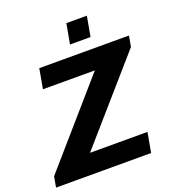

<svg xmlns="http://www.w3.org/2000/svg" viewBox="-172 -998 1011 1117"><g transform="rotate(-20 333.5 -439.5)"><path d="M-17.4 0 -5.6 -65.9 428 -563.7H106.6L128.6 -686.4H683.7L672.1 -620L237.6 -122.7H593.3L571.3 0ZM343.8 -754.6 366.2 -878.7H493.2L470.7 -754.6Z"/></g></svg>

Font: Archivo Variable SemiBold
Style: Italic
Weight: 600
Italic angle: -10°
Designer: Hector Gatti
Foundry: Omnibus-Type
Version: Version 2.001